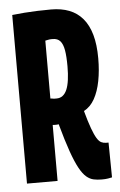

<svg xmlns="http://www.w3.org/2000/svg" viewBox="-52 -747 496 795"><g transform="rotate(-5 195.5 -350.0)"><path d="M338.6 10Q320.6 10 305.1 6.7Q289.6 3.4 275.3 -8.6Q261 -20.6 246.6 -46.6Q232.2 -72.6 216.1 -118Q200 -163.4 180.8 -233.4Q178 -232.8 175.3 -232.5Q172.6 -232.2 169.8 -232.2Q165.8 -232.2 162.2 -232.2Q158.6 -232.2 155.8 -232.8V0H28.6V-700.8Q54.6 -703.8 80.1 -705.7Q105.6 -707.6 133.1 -708.6Q160.6 -709.6 191 -709.6Q233.4 -709.6 266.2 -696.8Q299 -684 321.7 -657.3Q344.4 -630.6 356.1 -589.4Q367.8 -548.2 367.8 -490.8Q367.8 -440.2 359.5 -397.2Q351.2 -354.2 334.2 -323.7Q317.2 -293.2 289.8 -278.8Q302.2 -233.4 312.4 -205.6Q322.6 -177.8 331.4 -163.4Q340.2 -149 349.5 -144.4Q358.8 -139.8 369.4 -139.8Q371.2 -139.8 374.6 -139.8Q378 -139.8 379.8 -139.8L381.6 5Q374.8 6.4 365 8.2Q355.2 10 338.6 10ZM182 -340.4Q196 -340.4 206.7 -348.4Q217.4 -356.4 224.3 -372.3Q231.2 -388.2 234.6 -412.7Q238 -437.2 238 -469.2Q238 -510.8 233.5 -536.5Q229 -562.2 218 -574.6Q207 -587 186.8 -587Q184.6 -587 181 -587Q177.4 -587 173.5 -586.5Q169.6 -586 165 -585Q160.4 -584 155.8 -583V-342.4Q159 -342.4 161.9 -341.9Q164.8 -341.4 167.7 -340.9Q170.6 -340.4 174.3 -340.4Q178 -340.4 182 -340.4Z"/></g></svg>

Font: Georama ExtraCondensed Thin
Style: Regular
Weight: 100
Width: 2
Designer: Jean-Baptiste Levee
Foundry: Production Type
Version: Version 1.001